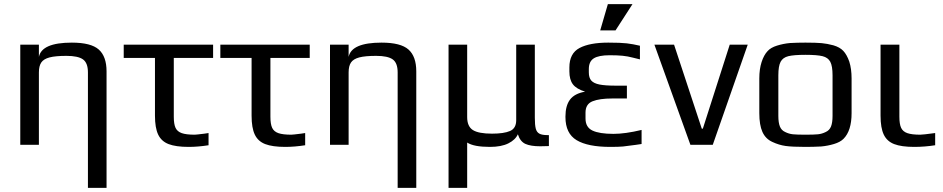

<svg xmlns="http://www.w3.org/2000/svg" viewBox="-20 -700 4560 928"><path d="M78 -484H168V-425Q182 -494 327 -494Q420 -494 457.5 -460.5Q495 -427 495 -355V208H405V-350Q405 -396 381 -413Q357 -430 301 -430Q248 -430 219.5 -422.5Q191 -415 179.5 -398Q168 -381 168 -350V0H78Z M729 -141V-420H578V-484H1010V-420H820V-136Q820 -100 828.5 -82Q837 -64 858.5 -56.5Q880 -49 921 -49Q928 -49 968 -54L988 -57V2Q937 10 892 10Q830 10 795 -3.5Q760 -17 744.5 -49.5Q729 -82 729 -141Z M1196 -141V-420H1045V-484H1477V-420H1287V-136Q1287 -100 1295.5 -82Q1304 -64 1325.5 -56.5Q1347 -49 1388 -49Q1395 -49 1435 -54L1455 -57V2Q1404 10 1359 10Q1297 10 1262 -3.5Q1227 -17 1211.5 -49.5Q1196 -82 1196 -141Z M1575 -484H1665V-425Q1679 -494 1824 -494Q1917 -494 1954.5 -460.5Q1992 -427 1992 -355V208H1902V-350Q1902 -396 1878 -413Q1854 -430 1798 -430Q1745 -430 1716.5 -422.5Q1688 -415 1676.5 -398Q1665 -381 1665 -350V0H1575Z M2148 -484H2238V-134Q2238 -89 2265.5 -71.5Q2293 -54 2358 -54Q2416 -54 2445.5 -67Q2475 -80 2475 -119V-484H2565V-131Q2565 -96 2569.5 -78.5Q2574 -61 2587 -54Q2600 -47 2626 -47H2633V6Q2620 7 2591 7Q2545 7 2519.5 -4.5Q2494 -16 2483 -51Q2471 -24 2437 -7Q2403 10 2348 10Q2270 10 2238 -11V208H2148Z M2713 0ZM2713 -134V-137Q2713 -189 2735 -218.5Q2757 -248 2808 -257Q2766 -270 2749 -292.5Q2732 -315 2732 -355V-374Q2732 -442 2781 -468Q2830 -494 2920 -494Q2980 -494 3009.5 -490.5Q3039 -487 3073 -479V-413Q3063 -415 3038.5 -421.5Q3014 -428 2989 -430.5Q2964 -433 2927 -433Q2874 -433 2850 -418Q2826 -403 2826 -366V-350Q2826 -324 2838 -310.5Q2850 -297 2877.5 -291.5Q2905 -286 2956 -286H3010V-224H2939Q2878 -224 2844 -210.5Q2810 -197 2810 -156V-127Q2810 -85 2843.5 -69Q2877 -53 2945 -53Q3002 -53 3081 -72V-4L3054 0Q3012 6 2991.5 8Q2971 10 2930 10Q2821 10 2767 -22.5Q2713 -55 2713 -134ZM2918 -680H3037L2955 -553H2881Z M3143 0ZM3143 -484H3238L3372 -78H3377L3507 -484H3594L3425 0H3317Z M3713 -14Q3680 -29 3665 -62.5Q3650 -96 3650 -153V-321Q3650 -366 3661 -400Q3672 -434 3690 -453Q3705 -470 3735.5 -479.5Q3766 -489 3798 -492Q3834 -494 3873 -494Q3925 -494 3951.5 -491.5Q3978 -489 4008 -481Q4039 -472 4056 -454Q4073 -436 4085 -402Q4096 -367 4096 -321V-153Q4096 -68 4057 -29Q4041 -13 4011 -4Q3981 5 3949 8Q3911 10 3873 10Q3809 10 3777 5.5Q3745 1 3713 -14ZM3971 -62Q3989 -70 3996.5 -88.5Q4004 -107 4004 -140V-336Q4004 -381 3993 -401.5Q3982 -422 3955.5 -428.5Q3929 -435 3873 -435Q3817 -435 3790.5 -428.5Q3764 -422 3753 -401.5Q3742 -381 3742 -336V-140Q3742 -107 3749.5 -88.5Q3757 -70 3775 -62Q3793 -53 3812 -51Q3831 -49 3873 -49Q3915 -49 3934 -51Q3953 -53 3971 -62Z M4236 -141V-484H4327V-136Q4327 -100 4335.5 -82Q4344 -64 4365.5 -56.5Q4387 -49 4428 -49Q4441 -49 4500 -57V2Q4449 10 4399 10Q4337 10 4302 -3.5Q4267 -17 4251.5 -49.5Q4236 -82 4236 -141Z"/></svg>

Font: Play
Style: Regular
Weight: 400
Designer: Jonas Hecksher (Cyrillic expansion: Cyreal)
Foundry: Jonas Hecksher, Playtype, e-types AS
Version: Version 2.101; ttfautohint (v1.5.65-e2d9)